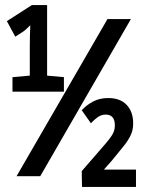

<svg xmlns="http://www.w3.org/2000/svg" viewBox="-20 -734 570 754"><path d="M29 -374V-431L97 -437V-549Q97 -571 97.5 -592.5Q98 -614 99 -635Q92 -628 84 -620.5Q76 -613 68 -608L40 -590L7 -651L105 -714H165V-437L231 -431V-374ZM45 -42 402 -659H494L138 -42ZM302 0 301 -62 373 -145Q396 -171 408.5 -187Q421 -203 426 -215Q431 -227 431 -242Q431 -284 395 -284Q379 -284 365.5 -275Q352 -266 337 -250L301 -301Q319 -321 345 -335Q371 -349 405 -349Q452 -349 477.5 -322Q503 -295 503 -249Q503 -223 492.5 -201.5Q482 -180 463 -157Q444 -134 419 -103L388 -68H514V0Z"/></svg>

Font: Noto Sans Mono Condensed SemiBold
Style: Regular
Weight: 600
Width: 3
Designer: Monotype Design Team
Foundry: Monotype Imaging Inc.
Version: Version 2.014